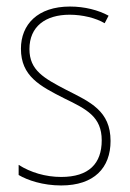

<svg xmlns="http://www.w3.org/2000/svg" viewBox="-20 -557 396 587"><path d="M318 -126C318 -218 256 -245 183 -282C114 -318 70 -342 70 -407C70 -476 119 -512 193 -512C232 -512 273 -502 300 -486L312 -509C281 -526 239 -537 194 -537C95 -537 44 -482 44 -408C44 -324 102 -294 177 -256C245 -223 291 -200 291 -128C291 -57 252 -16 167 -16C119 -16 73 -30 37 -53V-22C64 -6 111 10 167 10C268 10 318 -44 318 -126Z"/></svg>

Font: Noto Sans Gujarati UI Condensed Thin
Style: Regular
Weight: 100
Width: 3
Designer: Jelle Bosma - Monotype Design Team, Universal Thirst
Foundry: Monotype Imaging Inc.
Version: Version 2.106